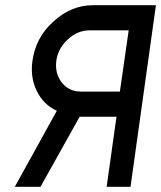

<svg xmlns="http://www.w3.org/2000/svg" viewBox="-20 -720 621 740"><path d="M476 -603H325Q279 -603 241 -568Q203 -532 197 -485Q191 -437 218 -402Q246 -367 292 -367H442ZM581 -700 483 0H391L429 -270H287L136 0H37L199 -293Q147 -317 122 -369Q96 -421 105 -485Q111 -529 131 -567.5Q151 -606 186 -637Q254 -700 339 -700Z"/></svg>

Font: Unageo
Style: Medium-Italic
Weight: 500
Designer: Richard Sepsi
Foundry: Richard Sepsi
Version: Version 2.000